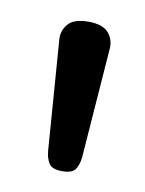

<svg xmlns="http://www.w3.org/2000/svg" viewBox="-46 -956 260 344"><g transform="rotate(10 84.5 -784.0)"><path d="M89 -648Q70 -648 64.5 -657.5Q59 -667 58 -679L43 -880Q42 -896 52.5 -908Q63 -920 89 -920Q115 -920 125.5 -908Q136 -896 135 -880L120 -679Q119 -667 113.5 -657.5Q108 -648 89 -648Z"/></g></svg>

Font: Playwrite GB S
Style: Regular
Weight: 400
Designer: Veronika Burian, José Scaglione
Foundry: TypeTogether
Version: Version 1.000